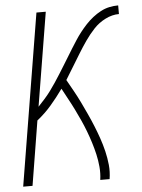

<svg xmlns="http://www.w3.org/2000/svg" viewBox="-53 -777 605 819"><g transform="rotate(-5 250.0 -367.5)"><path d="M13 0 134 -735H174L108 -334Q122 -349 136 -364.5Q150 -380 162 -396.5Q174 -413 185.5 -430Q197 -447 207.5 -464Q218 -481 229 -498.5Q240 -516 250.5 -533.5Q261 -551 272 -568.5Q283 -586 294 -603Q305 -620 317.5 -636Q330 -652 344 -667Q358 -682 374.5 -695Q391 -708 409 -717.5Q427 -727 446 -731Q465 -735 484 -735V-698Q455 -698 426 -683.5Q397 -669 375.5 -646Q354 -623 336 -597Q318 -571 301.5 -544Q285 -517 268.5 -490Q252 -463 236 -437Q250 -412 264 -387Q278 -362 290.5 -336Q303 -310 315 -284Q327 -258 338 -231Q349 -204 358.5 -176.5Q368 -149 375 -120Q382 -91 385 -61Q388 -31 383 0H343Q347 -28 344.5 -56Q342 -84 336 -110Q330 -136 322 -161.5Q314 -187 304.5 -212Q295 -237 284 -261Q273 -285 261.5 -308.5Q250 -332 237 -355.5Q224 -379 212 -402Q187 -367 159.5 -335Q132 -303 98 -276L53 0Z"/></g></svg>

Font: Iosevka Term Curly XLt Obl
Style: Regular
Weight: 200
Italic angle: -9°
Designer: Belleve Invis
Foundry: Belleve Invis
Version: Version 32.3.0